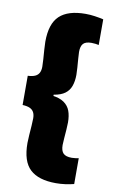

<svg xmlns="http://www.w3.org/2000/svg" viewBox="-91 -726 533 903"><g transform="rotate(10 176.0 -274.0)"><path d="M328.5 -667.5V-545Q321.5 -546.5 312.5 -547.8Q303.5 -549 293.5 -549Q266 -549 254.5 -536.8Q243 -524.5 243 -497Q243 -486 244.8 -465Q246.5 -444 248 -422.8Q249.5 -401.5 249.5 -388.5Q249.5 -358 241.2 -335Q233 -312 213.8 -297.8Q194.5 -283.5 160.5 -278V-269.5L153.5 -273Q190.5 -268.5 211.5 -253.8Q232.5 -239 241 -215.8Q249.5 -192.5 249.5 -161Q249.5 -148.5 248 -127Q246.5 -105.5 244.8 -84.8Q243 -64 243 -52.5Q243 -25 255 -12.8Q267 -0.5 295.5 -0.5Q305 -0.5 313.5 -1.8Q322 -3 328.5 -4.5V119Q309 124 287 127Q265 130 242.5 130Q159.5 130 119 92.2Q78.5 54.5 78.5 -33Q78.5 -47.5 80.2 -70.8Q82 -94 83.5 -116.8Q85 -139.5 85 -151.5Q85 -169 79 -180.5Q73 -192 60 -198Q47 -204 25 -205V-344.5Q47 -345.5 60 -351.5Q73 -357.5 79 -369.2Q85 -381 85 -398.5Q85 -411 83.5 -433.5Q82 -456 80.2 -479.2Q78.5 -502.5 78.5 -516.5Q78.5 -603 119 -640.8Q159.5 -678.5 242.5 -678.5Q265 -678.5 287.2 -675.2Q309.5 -672 328.5 -667.5Z"/></g></svg>

Font: Anek Malayalam ExtraBold
Style: Regular
Weight: 800
Version: Version 1.003